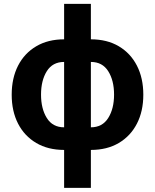

<svg xmlns="http://www.w3.org/2000/svg" viewBox="-20 -753 790 978"><path d="M306.6 10.7Q224.6 10.7 164.6 -24.7Q104.5 -60.1 72 -123.3Q39.6 -186.5 39.6 -270.5Q39.6 -355 72 -418.5Q104.5 -481.9 164.6 -517.3Q224.6 -552.7 306.6 -552.7V-733.4H442.9V-552.7Q525.4 -552.7 585.2 -517.3Q645 -481.9 677.5 -418.5Q710 -355 710 -270.5Q710 -186.5 677.5 -123.3Q645 -60.1 585.2 -24.7Q525.4 10.7 442.9 10.7V204.1H306.6ZM442.9 -437.5V-104.5Q501.5 -104.5 531.2 -151.9Q561 -199.2 561 -271Q561 -343.3 531.2 -390.4Q501.5 -437.5 442.9 -437.5ZM306.6 -104.5V-437.5Q248 -437.5 218.5 -390.4Q189 -343.3 189 -271Q189 -199.2 218.5 -151.9Q248 -104.5 306.6 -104.5Z"/></svg>

Font: Inter-Bold
Style: Bold
Weight: 700
Designer: Rasmus Andersson
Foundry: rsms
Version: Version 4.000;git-a52131595